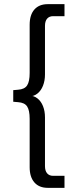

<svg xmlns="http://www.w3.org/2000/svg" viewBox="-20 -725 344 925"><path d="M210.2 180Q168.6 180 145.8 154Q122.9 128 122.9 80.7V-152.3Q122.9 -193.8 110.7 -212.2Q98.5 -230.6 67.1 -232.8L43.8 -234.8V-290.7L67.1 -292.7Q98.5 -294.9 110.7 -313.6Q122.9 -332.2 122.9 -373.5V-605.7Q122.9 -653.5 145.8 -679.3Q168.6 -705 210.2 -705H290.7V-647.1H236.1Q217.4 -647.1 207 -635.1Q196.7 -623 196.7 -600.3V-366.1Q196.7 -336.4 187.3 -312.5Q178 -288.6 160.7 -274.6Q143.4 -260.5 120.1 -260.5V-264.5Q143.4 -264.5 160.7 -250.7Q178 -236.9 187.3 -213.3Q196.7 -189.7 196.7 -159.4V75.3Q196.7 97.8 207 110Q217.4 122.1 236.1 122.1H290.7V180Z"/></svg>

Font: Nunito Sans 12pt ExtraLight Condensed
Style: Regular
Weight: 200
Width: 3
Version: Version 3.101;gftools[0.9.27]